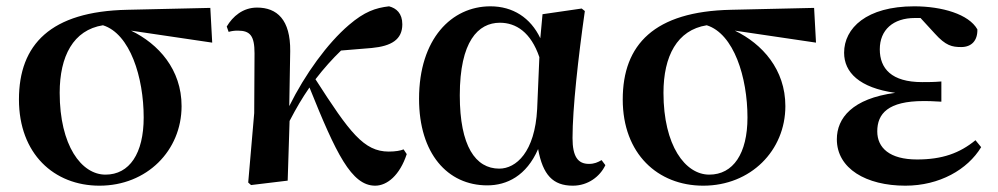

<svg xmlns="http://www.w3.org/2000/svg" viewBox="-20 -572 3160 608"><path d="M295 16C445 16 555 -95 555 -236C555 -352 482 -433 395 -475L652 -437L646 -547L383 -541C140 -536 40 -431 40 -257C40 -85 151 16 295 16ZM306 -492C392 -465 435 -327 435 -200C435 -86 390 -19 314 -19C238 -19 169 -111 169 -278C169 -394 212 -477 306 -492Z M1168 16C1206 16 1246 -17 1268 -84L1258 -99C1249 -95 1232 -92 1211 -92C1132 -92 1087 -153 979 -321C1006 -356 1033 -386 1060 -412L1157 -420C1220 -426 1254 -447 1254 -495C1254 -530 1235 -546 1212 -552C1169 -547 1134 -535 1085 -493C1017 -435 946 -337 896 -236L899 -410C900 -510 857 -548 794 -548C749 -548 717 -520 698 -488L704 -471C714 -474 723 -475 733 -475C772 -475 786 -459 786 -403L785 -214L766 6L775 14L891 0L897 -189C920 -233 936 -260 960 -295C1044 -86 1093 16 1168 16Z M1523 15C1585 15 1647 -15 1684 -100C1699 -18 1731 16 1794 16C1842 16 1880 -13 1897 -49L1885 -65C1873 -58 1862 -53 1845 -53C1810 -53 1793 -76 1793 -135C1793 -229 1811 -389 1832 -537L1822 -545L1698 -527L1691 -451C1660 -516 1604 -552 1533 -552C1410 -552 1307 -449 1307 -259C1307 -86 1397 15 1523 15ZM1688 -391 1681 -227C1674 -90 1614 -38 1561 -38C1486 -38 1436 -109 1436 -270C1436 -441 1494 -500 1563 -500C1614 -500 1661 -470 1688 -391Z M2207 16C2357 16 2467 -95 2467 -236C2467 -352 2394 -433 2307 -475L2564 -437L2558 -547L2295 -541C2052 -536 1952 -431 1952 -257C1952 -85 2063 16 2207 16ZM2218 -492C2304 -465 2347 -327 2347 -200C2347 -86 2302 -19 2226 -19C2150 -19 2081 -111 2081 -278C2081 -394 2124 -477 2218 -492Z M2847 16C2955 16 3044 -35 3087 -106L3069 -128C3019 -87 2964 -67 2884 -67C2797 -67 2758 -104 2758 -156C2758 -212 2792 -252 2905 -252C2917 -252 2930 -252 2961 -250V-314C2936 -312 2920 -312 2900 -312C2803 -312 2766 -355 2766 -416C2766 -477 2808 -515 2877 -515H2895L2940 -466C2975 -427 2995 -423 3024 -423C3057 -423 3076 -444 3075 -479C3048 -527 2963 -552 2875 -552C2724 -552 2653 -483 2653 -405C2653 -343 2701 -294 2815 -278C2679 -260 2630 -198 2630 -131C2630 -38 2723 16 2847 16Z"/></svg>

Font: Noto Serif CJK HK
Style: Bold
Weight: 700
Designer: Ryoko NISHIZUKA 西塚涼子 (kana & ideographs); Frank Grießhammer (Latin, Greek & Cyrillic); Wenlong ZHANG 张文龙 (bopomofo); San
Foundry: Adobe
Version: Version 2.001;hotconv 1.1.0;makeotfexe 2.6.0